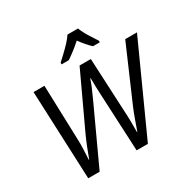

<svg xmlns="http://www.w3.org/2000/svg" viewBox="-200 -1144 1343 1344"><g transform="rotate(-30 471.5 -472.0)"><path d="M137 0 107 -714H195L209 -279Q211 -238 209 -194Q207 -150 205 -110H208Q222 -149 242 -199.5Q262 -250 283 -294L479 -714H570L590 -296Q593 -249 594 -198Q595 -147 594 -110H597Q611 -148 626.5 -193Q642 -238 661 -282L848 -714H943L619 0H528L506 -460Q504 -493 503 -530.5Q502 -568 502 -599H499Q489 -569 476 -538Q463 -507 440 -457L229 0ZM374 -784V-797Q391 -813 419 -839Q447 -865 473.5 -893.5Q500 -922 514 -944H599Q614 -905 639 -865.5Q664 -826 683 -797V-784H628Q610 -800 589.5 -824Q569 -848 549 -875Q519 -848 488.5 -824.5Q458 -801 432 -784Z"/></g></svg>

Font: Manna Sans
Style: Italic
Weight: 400
Italic angle: -12°
Designer: Monotype Design Team
Foundry: Monotype Imaging Inc.
Version: Version 2.001.1; ttfautohint (v1.8.2)